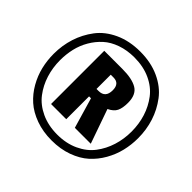

<svg xmlns="http://www.w3.org/2000/svg" viewBox="-193 -1043 1278 1278"><g transform="rotate(45 445.5 -404.0)"><path d="M48 -404Q48 -483 71 -555Q94 -627 140 -688Q186 -749 265 -785.5Q344 -822 446 -822Q547 -822 626 -785.5Q705 -749 751 -688Q797 -627 820 -555Q843 -483 843 -404Q843 -342 829 -283.5Q815 -225 784 -170.5Q753 -116 708 -75.5Q663 -35 595.5 -10.5Q528 14 446 14Q364 14 296.5 -10.5Q229 -35 183.5 -75.5Q138 -116 107 -170.5Q76 -225 62 -283.5Q48 -342 48 -404ZM445 -40Q529 -40 595.5 -71Q662 -102 701.5 -154Q741 -206 761 -270Q781 -334 781 -404Q781 -475 761 -538.5Q741 -602 701.5 -654Q662 -706 596 -736.5Q530 -767 445 -767Q377 -767 320 -747Q263 -727 224.5 -692Q186 -657 159 -610.5Q132 -564 120 -512Q108 -460 108 -404Q108 -334 128 -270Q148 -206 187.5 -154Q227 -102 293.5 -71Q360 -40 445 -40ZM272 -155V-656H442Q535 -656 582 -627.5Q629 -599 629 -523Q629 -473 615 -444.5Q601 -416 561 -397L646 -155H496L433 -370H415V-155ZM415 -440H434Q498 -440 498 -510Q498 -574 441 -574H415Z"/></g></svg>

Font: Oswald Heavy
Style: Regular
Weight: 400
Designer: Vernon Adams
Foundry: Vernon Adams
Version: Version 4.101